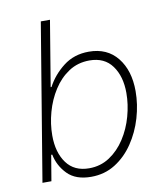

<svg xmlns="http://www.w3.org/2000/svg" viewBox="-83 -797 757 877"><g transform="rotate(-10 295.5 -358.5)"><path d="M269.5 11.7Q198.2 11.7 159.9 -27.3Q121.6 -66.4 111.3 -119.1H106.4L86.4 0H44.9L165.5 -727.5H208L157.7 -423.8H161.6Q189 -476.1 238.5 -514.6Q288.1 -553.2 356.9 -553.2Q441.9 -553.2 489.3 -493.9Q536.6 -434.6 536.6 -338.9Q536.6 -276.9 518.3 -214.8Q500 -152.8 465.3 -101.6Q430.7 -50.3 381.3 -19.3Q332 11.7 269.5 11.7ZM267.1 -28.3Q320.3 -28.3 362.3 -56.2Q404.3 -84 433.8 -129.6Q463.4 -175.3 478.5 -230Q493.7 -284.7 493.7 -337.9Q493.7 -415 458 -464.1Q422.4 -513.2 353 -513.2Q298.8 -513.2 256.8 -485.6Q214.8 -458 185.8 -412.6Q156.7 -367.2 141.6 -312.7Q126.5 -258.3 126.5 -204.6Q126.5 -126 162.4 -77.1Q198.2 -28.3 267.1 -28.3Z"/></g></svg>

Font: Inter Extra Light
Style: Italic
Weight: 200
Italic angle: -9.39999°
Designer: Rasmus Andersson
Foundry: rsms
Version: Version 4.000;git-3c8e0fc